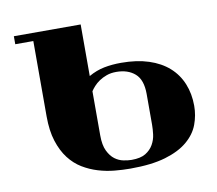

<svg xmlns="http://www.w3.org/2000/svg" viewBox="-68 -583 829 733"><g transform="rotate(-10 346.5 -216.5)"><path d="M30 -504H289V-304Q319 -321 349.5 -327Q380 -333 415 -333Q476 -333 522 -318Q568 -303 599 -275.5Q630 -248 646 -209Q662 -170 662 -123Q662 -86 649 -51Q636 -16 603.5 11.5Q571 39 517 55Q463 71 381 71Q352 71 320 68Q288 65 256.5 55.5Q225 46 197 29Q169 12 147.5 -16Q126 -44 113 -84.5Q100 -125 100 -181V-473H30ZM289 -74Q289 -36 300 -13.5Q311 9 326.5 20.5Q342 32 360 35.5Q378 39 391 39Q426 39 445.5 27Q465 15 475.5 -3.5Q486 -22 488.5 -42.5Q491 -63 491 -79V-199Q491 -254 463.5 -278Q436 -302 391 -302Q370 -302 353.5 -296Q337 -290 324.5 -281.5Q312 -273 303 -263Q294 -253 289 -245Z"/></g></svg>

Font: Cafe24 ClassicType
Style: Regular
Weight: 400
Designer: Cafe24 thkim, hmlim, mnelim & 4IR
Foundry: Cafe24
Version: Version 1.000